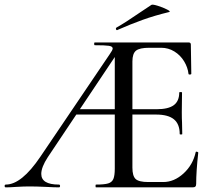

<svg xmlns="http://www.w3.org/2000/svg" viewBox="-25 -808 924 828"><path d="M0 -12Q68 -12 149 -132L448 -574Q461 -592 461 -599Q461 -608 444.5 -610.5Q428 -613 384 -613Q381 -613 381 -619Q381 -625 384 -625H788Q798 -625 798 -616L800 -490Q800 -487 794.5 -486.5Q789 -486 788 -489Q785 -517 769 -543.5Q753 -570 727 -586Q701 -602 670 -602H619Q577 -602 561.5 -589.5Q546 -577 546 -543V-85Q546 -49 560 -36Q574 -23 614 -23H679Q726 -23 766.5 -60Q807 -97 819 -152Q819 -154 823 -154Q825 -154 827.5 -152.5Q830 -151 830 -150Q821 -69 821 -15Q821 -7 817.5 -3.5Q814 0 806 0H389Q387 0 387 -6Q387 -12 389 -12Q425 -12 441.5 -17Q458 -22 464 -36.5Q470 -51 470 -81V-588L498 -604L181 -130Q153 -87 153 -58Q153 -12 229 -12Q234 -12 234 -6Q234 0 229 0Q210 0 174 -2Q132 -4 101 -4Q77 -4 45 -2Q17 0 0 0Q-5 0 -5 -6Q-5 -12 0 -12ZM305 -337H522L529 -314H290ZM648 -314H498V-337H650Q701 -337 724.5 -354.5Q748 -372 748 -409Q748 -411 754 -411Q760 -411 760 -409L759 -325Q759 -295 760 -280L761 -230Q761 -228 755.5 -228Q750 -228 750 -230Q750 -273 725 -293.5Q700 -314 648 -314ZM480 -678Q476 -678 475 -682.5Q474 -687 477 -689Q513 -709 580 -755Q612 -777 628 -787Q633 -790 655.5 -783Q678 -776 695.5 -767Q713 -758 704 -756Q642 -741 590.5 -722.5Q539 -704 482 -679Z"/></svg>

Font: Cormorant SC Medium
Style: Regular
Weight: 500
Designer: Christian Thalmann (Catharsis Fonts)
Foundry: Catharsis Fonts
Version: Version 4.000